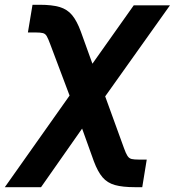

<svg xmlns="http://www.w3.org/2000/svg" viewBox="-77 -568 721 792"><path d="M-57.1 204.1 210 -173.8 130.9 -383.8Q122.1 -407.7 116.2 -418.2Q110.4 -428.7 100.3 -431.4Q90.3 -434.1 69.8 -434.1H38.1L57.1 -548.3H87.4Q137.2 -548.3 168.7 -539.1Q200.2 -529.8 220.2 -505.9Q240.2 -481.9 256.3 -438L304.2 -305.2L474.6 -545.9H624L356.9 -170.4L434.6 43.5Q442.4 65.4 449 75.4Q455.6 85.4 466.1 87.9Q476.6 90.3 496.1 90.3H528.3L509.8 204.1H479.5Q428.7 204.1 397.2 195.3Q365.7 186.5 345.9 163.3Q326.2 140.1 310.1 97.2L261.7 -37.6L92.3 204.1Z"/></svg>

Font: Inter
Style: Bold Italic
Weight: 700
Italic angle: -9.39999°
Designer: Rasmus Andersson
Foundry: rsms
Version: Version 4.001;git-9221beed3